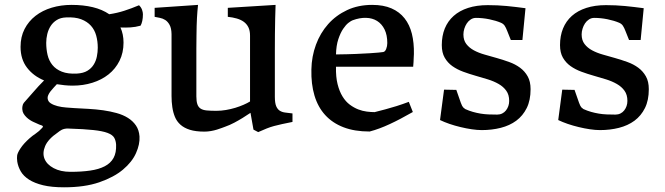

<svg xmlns="http://www.w3.org/2000/svg" viewBox="-20 -529 2746 793"><path d="M72.3 -76.2Q71.3 -82 72.8 -90.6Q74.2 -99.1 78.6 -104.5Q98.6 -126.5 118.4 -149.7Q138.2 -172.9 162.1 -196.8Q118.2 -214.8 91.6 -249.5Q64.9 -284.2 64.9 -335.4Q64.9 -377 81.5 -409.2Q98.1 -441.4 126.7 -463.6Q155.3 -485.8 193.6 -497.3Q231.9 -508.8 275.4 -508.8Q324.2 -508.8 363.5 -499.3Q402.8 -489.7 431.2 -470.2Q463.9 -475.1 493.4 -484.6Q522.9 -494.1 554.2 -507.3Q563 -499 566.7 -488.5Q570.3 -478 570.3 -470.2Q570.3 -454.6 567.6 -442.4Q564.9 -430.2 560.5 -422.9Q539.1 -417 518.6 -415.8Q498 -414.6 477.5 -415.5Q490.2 -387.7 490.2 -353Q490.2 -311 473.6 -277.8Q457 -244.6 428.5 -221.9Q399.9 -199.2 361.8 -187.3Q323.7 -175.3 280.3 -175.3Q263.2 -175.3 246.8 -177Q230.5 -178.7 214.8 -181.2Q208.5 -174.3 201.4 -166.7Q194.3 -159.2 188.5 -151.6Q182.6 -144 179.2 -136.2Q175.8 -128.4 176.8 -122.1Q178.2 -109.4 189.9 -102.1Q201.7 -94.7 218 -90.6Q234.4 -86.4 253.2 -85Q272 -83.5 287.6 -82.5Q315.9 -81.1 346.4 -79.3Q377 -77.6 406.2 -73.5Q435.5 -69.3 461.9 -62Q488.3 -54.7 508.5 -42Q528.8 -29.3 541.5 -10.7Q554.2 7.8 556.2 34.7Q558.1 66.9 541.7 103.5Q525.4 140.1 487.8 171.6Q450.2 203.1 389.9 223.9Q329.6 244.6 244.6 244.6Q193.4 244.6 158 236.1Q122.6 227.5 99.9 212.9Q77.1 198.2 65.9 179Q54.7 159.7 51.3 138.7Q49.3 123 50.8 113.3Q52.2 102.5 64.9 83.3Q77.6 64 101.1 43Q113.8 31.7 127.7 22.5Q141.6 13.2 154.3 -1Q158.2 -4.9 157 -7.3Q155.8 -9.8 151.9 -11.2Q146.5 -12.7 142.6 -14.4Q138.7 -16.1 135.5 -17.6Q132.3 -19 128.4 -20.8Q124.5 -22.5 119.1 -24.9Q112.3 -27.8 104.2 -33Q96.2 -38.1 89.4 -44.7Q82.5 -51.3 77.6 -59.3Q72.8 -67.4 72.3 -76.2ZM297.9 -225.1Q324.2 -226.6 340.8 -236.6Q357.4 -246.6 366.9 -262Q376.5 -277.3 380.1 -295.7Q383.8 -314 383.8 -332Q383.8 -358.4 377.4 -381.8Q371.1 -405.3 355.7 -422.6Q340.3 -439.9 315.2 -449.5Q290 -459 252.4 -457Q230 -456.1 214.4 -446.3Q198.7 -436.5 189.2 -421.6Q179.7 -406.7 175.3 -388.4Q170.9 -370.1 170.9 -352.1Q170.9 -325.7 176.5 -302Q182.1 -278.3 196.5 -260.5Q210.9 -242.7 235.6 -232.9Q260.3 -223.1 297.9 -225.1ZM218.8 18.1Q178.7 45.4 166.5 74.2Q154.3 103 163.8 126.7Q173.3 150.4 201.7 165.5Q230 180.7 271.5 180.7Q316.9 180.7 352.5 175.5Q388.2 170.4 412.6 157.7Q437 145 449 123.3Q460.9 101.6 459.5 68.4Q458.5 51.8 451.7 39.8Q444.8 27.8 424.3 20Q403.8 12.2 365.5 8.1Q327.1 3.9 263.7 2Q254.4 1.5 247.6 2.9Q240.7 4.4 235.6 6.8Q230.5 9.3 226.6 12.2Q222.7 15.1 218.8 18.1Z M688.5 -388.2Q688 -412.6 680.4 -426.3Q672.9 -439.9 662.4 -446.5Q651.9 -453.1 639.9 -455.3Q627.9 -457.5 618.7 -459.5V-496.6L797.9 -508.8Q796.4 -495.1 795.4 -482.4Q794.4 -469.7 793.5 -454.8Q792.5 -439.9 792.2 -422.4Q792 -404.8 791.5 -381.6Q791 -358.4 791 -328.6Q791 -298.8 791 -260.3V-130.9Q791 -110.4 795.2 -98.4Q799.3 -86.4 808.8 -80.3Q818.4 -74.2 834.2 -72.8Q850.1 -71.3 873.5 -71.3Q893.1 -71.3 913.1 -74.7Q933.1 -78.1 951.7 -83.7Q970.2 -89.4 985.8 -96.2Q1001.5 -103 1012.7 -109.9V-382.3Q1012.7 -402.3 1005.9 -416.3Q999 -430.2 986.8 -439Q974.6 -447.8 957.8 -452.6Q940.9 -457.5 920.9 -459.5V-496.6L1118.2 -508.8Q1117.2 -482.9 1116.5 -451.7Q1115.7 -420.4 1115.5 -387.5Q1115.2 -354.5 1115.2 -321.8Q1115.2 -289.1 1115.2 -260.3V-129.4Q1115.2 -103.5 1120.8 -90.3Q1126.5 -77.1 1136.2 -71.3Q1146 -65.4 1159.2 -64Q1172.4 -62.5 1188 -60.5V-25.4Q1162.1 -20 1144.5 -16.4Q1127 -12.7 1111.8 -8.5Q1096.7 -4.4 1081.8 1.5Q1066.9 7.3 1046.4 16.6L1026.9 6.3L1014.6 -63Q999 -52.2 981.4 -41.5Q966.3 -32.2 947.5 -22.2Q928.7 -12.2 909.2 -5.4Q904.8 -3.9 896 -0.5Q887.2 2.9 876 6.3Q864.7 9.8 851.3 12.2Q837.9 14.6 824.2 14.6Q788.6 14.6 764.4 7.1Q740.2 -0.5 725.1 -14.2Q710 -27.8 702.4 -46.4Q694.8 -64.9 691.7 -86.7Q688.5 -108.4 688.5 -132.3Q688.5 -156.2 688.5 -180.7Z M1266.1 -242.2Q1267.1 -295.9 1284.9 -344.2Q1302.7 -392.6 1335.2 -429.2Q1367.7 -465.8 1413.6 -487.3Q1459.5 -508.8 1517.1 -508.8Q1564 -508.8 1596.9 -494.4Q1629.9 -480 1650.9 -453.4Q1671.9 -426.8 1681.2 -389.4Q1690.4 -352.1 1689.5 -306.2Q1689 -299.3 1688.7 -290.3Q1688.5 -281.2 1688 -272.9Q1687.5 -263.7 1686.5 -253.4H1367.7Q1366.7 -211.4 1374.3 -181.4Q1381.8 -151.4 1394.8 -130.4Q1407.7 -109.4 1424.8 -96.7Q1441.9 -84 1459.7 -77.1Q1477.5 -70.3 1495.1 -68.1Q1512.7 -65.9 1527.3 -65.9Q1548.8 -71.3 1572.3 -77.6Q1592.8 -83 1617.7 -90.8Q1642.6 -98.6 1668.5 -108.4L1685.1 -66.4Q1658.2 -51.3 1634.8 -38.8Q1611.3 -26.4 1589.6 -16.4Q1567.9 -6.3 1547.6 1.2Q1527.3 8.8 1506.8 14.2Q1444.3 14.2 1398.7 -3.4Q1353 -21 1323 -54Q1293 -86.9 1278.8 -134.5Q1264.6 -182.1 1266.1 -242.2ZM1367.7 -304.2Q1416 -304.7 1450.2 -306.2Q1484.4 -307.6 1507.1 -309.1Q1529.8 -310.5 1543 -311.8Q1556.2 -313 1562 -314Q1570.3 -314.9 1575 -326.7Q1579.6 -338.4 1579.6 -351.1Q1579.6 -384.3 1568.4 -407.2Q1557.1 -430.2 1537.6 -442.4Q1518.1 -454.6 1491.9 -455.3Q1465.8 -456.1 1436.5 -445.3Q1430.7 -443.4 1419.7 -435.1Q1408.7 -426.8 1397.5 -410.2Q1386.2 -393.6 1377.4 -367.4Q1368.7 -341.3 1367.7 -304.2Z M1814 -158.7 1864.7 -157.7 1883.3 -104.5Q1888.7 -89.8 1893.1 -85.4Q1897.5 -81.1 1901.4 -78.6Q1917.5 -71.3 1933.1 -66.9Q1948.7 -62.5 1964.8 -59.8Q1981 -57.1 1998 -56.4Q2015.1 -55.7 2033.7 -55.7Q2044.9 -55.7 2054.2 -60.3Q2063.5 -64.9 2069.8 -73Q2076.2 -81.1 2079.6 -91.1Q2083 -101.1 2083 -112.3Q2083 -137.7 2071 -154.3Q2059.1 -170.9 2039.6 -182.1Q2020 -193.4 1994.9 -201.2Q1969.7 -209 1943.8 -216.3Q1918 -223.6 1892.8 -232.9Q1867.7 -242.2 1848.1 -256.1Q1828.6 -270 1816.7 -290.8Q1804.7 -311.5 1804.7 -342.8Q1804.7 -380.9 1817.1 -411.4Q1829.6 -441.9 1853.8 -463.4Q1877.9 -484.9 1913.3 -496.3Q1948.7 -507.8 1994.6 -507.8Q2035.2 -507.8 2072.8 -504.2Q2110.4 -500.5 2150.4 -495.1L2137.7 -363.8H2089.8L2075.2 -400.4Q2069.8 -414.6 2064.5 -422.6Q2059.1 -430.7 2048.8 -435.1Q2028.3 -443.8 2000.7 -449.5Q1973.1 -455.1 1945.8 -455.1Q1934.1 -455.1 1924.3 -448.7Q1914.6 -442.4 1908 -432.4Q1901.4 -422.4 1897.7 -410.4Q1894 -398.4 1894 -386.7Q1894 -362.8 1906 -347.2Q1918 -331.5 1937.5 -321Q1957 -310.5 1981.9 -303.5Q2006.8 -296.4 2032.7 -289.1Q2058.6 -281.7 2083.5 -272.7Q2108.4 -263.7 2127.9 -249.3Q2147.5 -234.9 2159.4 -213.6Q2171.4 -192.4 2171.4 -160.6Q2171.4 -114.7 2155.5 -82.8Q2139.6 -50.8 2112.3 -30.5Q2085 -10.3 2048.1 -1Q2011.2 8.3 1969.7 8.3Q1951.2 8.3 1928.2 4.9Q1905.3 1.5 1881.8 -4.2Q1858.4 -9.8 1836.4 -17.3Q1814.5 -24.9 1797.4 -33.2Z M2302.2 -158.7 2353 -157.7 2371.6 -104.5Q2377 -89.8 2381.3 -85.4Q2385.7 -81.1 2389.6 -78.6Q2405.8 -71.3 2421.4 -66.9Q2437 -62.5 2453.1 -59.8Q2469.2 -57.1 2486.3 -56.4Q2503.4 -55.7 2522 -55.7Q2533.2 -55.7 2542.5 -60.3Q2551.8 -64.9 2558.1 -73Q2564.5 -81.1 2567.9 -91.1Q2571.3 -101.1 2571.3 -112.3Q2571.3 -137.7 2559.3 -154.3Q2547.4 -170.9 2527.8 -182.1Q2508.3 -193.4 2483.2 -201.2Q2458 -209 2432.1 -216.3Q2406.2 -223.6 2381.1 -232.9Q2356 -242.2 2336.4 -256.1Q2316.9 -270 2304.9 -290.8Q2293 -311.5 2293 -342.8Q2293 -380.9 2305.4 -411.4Q2317.9 -441.9 2342 -463.4Q2366.2 -484.9 2401.6 -496.3Q2437 -507.8 2482.9 -507.8Q2523.4 -507.8 2561 -504.2Q2598.6 -500.5 2638.7 -495.1L2626 -363.8H2578.1L2563.5 -400.4Q2558.1 -414.6 2552.7 -422.6Q2547.4 -430.7 2537.1 -435.1Q2516.6 -443.8 2489 -449.5Q2461.4 -455.1 2434.1 -455.1Q2422.4 -455.1 2412.6 -448.7Q2402.8 -442.4 2396.2 -432.4Q2389.6 -422.4 2386 -410.4Q2382.3 -398.4 2382.3 -386.7Q2382.3 -362.8 2394.3 -347.2Q2406.2 -331.5 2425.8 -321Q2445.3 -310.5 2470.2 -303.5Q2495.1 -296.4 2521 -289.1Q2546.9 -281.7 2571.8 -272.7Q2596.7 -263.7 2616.2 -249.3Q2635.7 -234.9 2647.7 -213.6Q2659.7 -192.4 2659.7 -160.6Q2659.7 -114.7 2643.8 -82.8Q2627.9 -50.8 2600.6 -30.5Q2573.2 -10.3 2536.4 -1Q2499.5 8.3 2458 8.3Q2439.5 8.3 2416.5 4.9Q2393.6 1.5 2370.1 -4.2Q2346.7 -9.8 2324.7 -17.3Q2302.7 -24.9 2285.6 -33.2Z"/></svg>

Font: Donegal One
Style: Regular
Weight: 400
Designer: Gary Lonergan
Foundry: Sorkin Type Co.
Version: Version 1.004